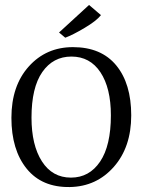

<svg xmlns="http://www.w3.org/2000/svg" viewBox="-20 -746 574 774"><path d="M243 -594 218 -615 339 -726 387 -685Q369 -662 321 -633.5Q273 -605 243 -594ZM262 8Q149 10 87.5 -66Q26 -142 26 -271Q26 -400 96 -478Q166 -556 274 -556Q388 -556 448.5 -482.5Q509 -409 509 -281Q509 -153 439 -73.5Q369 6 262 8ZM268 -518Q194 -518 150.5 -455.5Q107 -393 107 -272Q107 -161 149 -95.5Q191 -30 266 -30Q340 -30 383.5 -94.5Q427 -159 427 -281Q427 -391 385 -454.5Q343 -518 268 -518Z"/></svg>

Font: Aikya
Style: Regular
Weight: 400
Designer: Neelakash Kshetrimayum (Latin subset based on Merriweather by Eben Sorkin)
Foundry: Brand New Type
Version: Version 1.00 b005